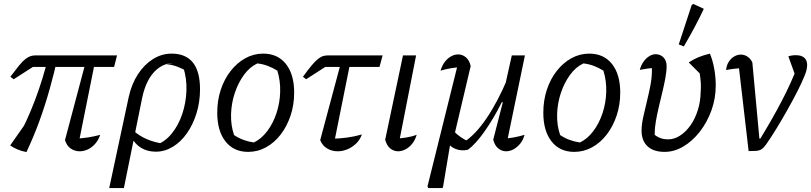

<svg xmlns="http://www.w3.org/2000/svg" viewBox="-20 -767 4144 981"><path d="M115 10Q90 5 69.5 -3.5Q49 -12 32 -24L144 -184L63 -48Q117 -145 158.5 -254.5Q200 -364 229 -484H277Q258 -399 234.5 -314.5Q211 -230 181.5 -149Q152 -68 115 10ZM381 -31 368 -59Q399 -60 430.5 -65Q462 -70 492 -78Q483 -51 466 -32Q449 -13 428.5 -3.5Q408 6 387 6Q362 6 341.5 -8Q321 -22 312 -51L427 -484H472ZM50 -362 33 -375Q60 -411 78 -433Q96 -455 110.5 -466Q125 -477 137 -480.5Q149 -484 162 -484H578L563 -425H148Z M538 194 638 -273Q653 -339 685 -388Q717 -437 761.5 -465Q806 -493 857 -493Q929 -493 965.5 -447.5Q1002 -402 1002 -311Q1002 -246 984 -188Q966 -130 935 -86Q904 -42 863 -17Q822 8 776 8Q734 8 702 -11Q670 -30 653 -64L661 -100Q721 -46 815 -33L782 -28Q826 -45 859 -86.5Q892 -128 911 -184Q930 -240 932.5 -302Q935 -364 917 -422L939 -401Q913 -416 887 -426Q861 -436 830 -439L865 -446Q806 -442 765.5 -397Q725 -352 707 -270L613 194Z M1248 9Q1174 9 1132 -44.5Q1090 -98 1090 -191Q1090 -254 1108 -308.5Q1126 -363 1158.5 -404.5Q1191 -446 1233.5 -469.5Q1276 -493 1325 -493Q1399 -493 1441 -440Q1483 -387 1483 -294Q1483 -231 1464.5 -176Q1446 -121 1414 -79.5Q1382 -38 1339.5 -14.5Q1297 9 1248 9ZM1277 -39Q1315 -57 1345 -96.5Q1375 -136 1392.5 -188.5Q1410 -241 1411.5 -298Q1413 -355 1397 -406Q1373 -421 1347.5 -430.5Q1322 -440 1295 -443Q1256 -425 1226.5 -384.5Q1197 -344 1179.5 -291.5Q1162 -239 1160.5 -182.5Q1159 -126 1176 -77Q1198 -62 1223.5 -52.5Q1249 -43 1277 -39Z M1686 -31 1674 -58Q1714 -59 1752.5 -64Q1791 -69 1829 -80Q1819 -52 1799 -33Q1779 -14 1754.5 -4Q1730 6 1705 6Q1676 6 1651.5 -8.5Q1627 -23 1616 -51L1732 -484H1777ZM1544 -362 1528 -375Q1554 -411 1572.5 -433Q1591 -455 1605 -466Q1619 -477 1631 -480.5Q1643 -484 1656 -484H1935L1919 -425H1642Z M2016 -25 2000 -59Q2029 -60 2056.5 -64.5Q2084 -69 2109 -78Q2101 -51 2086 -32.5Q2071 -14 2052 -4Q2033 6 2014 6Q1992 6 1974 -8.5Q1956 -23 1948 -53L2039 -484H2106Z M2294 -101Q2313 -81 2334 -66.5Q2355 -52 2373 -45L2353 -43Q2409 -79 2465.5 -162Q2522 -245 2573 -365L2586 -334Q2565 -287 2543 -243Q2521 -199 2498.5 -161.5Q2476 -124 2454 -93Q2432 -62 2411 -39Q2390 -16 2371 -2Q2337 6 2306.5 -6.5Q2276 -19 2262 -47ZM2500 -53 2549 -244 2542 -246 2595 -484H2662L2567 -25L2552 -59Q2579 -60 2606 -65Q2633 -70 2660 -78Q2653 -51 2637.5 -32.5Q2622 -14 2603.5 -4Q2585 6 2566 6Q2544 6 2526 -8.5Q2508 -23 2500 -53ZM2241 194H2169L2164 186L2324 -458L2356 -426Q2319 -424 2288 -419Q2257 -414 2231 -406Q2239 -434 2253.5 -452Q2268 -470 2285.5 -479.5Q2303 -489 2321 -489Q2342 -489 2359.5 -475Q2377 -461 2385 -430L2296 -53H2284L2244 186Z M2914 9Q2840 9 2798 -44.5Q2756 -98 2756 -191Q2756 -254 2774 -308.5Q2792 -363 2824.5 -404.5Q2857 -446 2899.5 -469.5Q2942 -493 2991 -493Q3065 -493 3107 -440Q3149 -387 3149 -294Q3149 -231 3130.5 -176Q3112 -121 3080 -79.5Q3048 -38 3005.5 -14.5Q2963 9 2914 9ZM2943 -39Q2981 -57 3011 -96.5Q3041 -136 3058.5 -188.5Q3076 -241 3077.5 -298Q3079 -355 3063 -406Q3039 -421 3013.5 -430.5Q2988 -440 2961 -443Q2922 -425 2892.5 -384.5Q2863 -344 2845.5 -291.5Q2828 -239 2826.5 -182.5Q2825 -126 2842 -77Q2864 -62 2889.5 -52.5Q2915 -43 2943 -39Z M3376 9Q3319 9 3288.5 -19.5Q3258 -48 3258 -100Q3258 -129 3266 -166.5Q3274 -204 3284.5 -246Q3295 -288 3303 -329.5Q3311 -371 3311 -408Q3311 -415 3310 -424Q3309 -433 3308 -441L3343 -421Q3330 -421 3317 -420Q3304 -419 3287.5 -416.5Q3271 -414 3249 -410Q3255 -433 3267.5 -451Q3280 -469 3296.5 -479.5Q3313 -490 3330 -490Q3354 -490 3370 -473.5Q3386 -457 3386 -430Q3386 -402 3379.5 -367.5Q3373 -333 3364 -295.5Q3355 -258 3346 -220Q3337 -182 3331 -147Q3325 -112 3325 -83Q3325 -75 3325.5 -69.5Q3326 -64 3327 -61L3314 -87Q3333 -70 3351.5 -62.5Q3370 -55 3394 -55Q3425 -55 3454.5 -74Q3484 -93 3507.5 -126Q3531 -159 3545 -203Q3559 -247 3560 -297Q3562 -323 3560.5 -345.5Q3559 -368 3555 -392L3499 -448Q3523 -464 3548.5 -474.5Q3574 -485 3607 -493Q3621 -461 3629 -417.5Q3637 -374 3637 -331Q3637 -264 3615 -203Q3593 -142 3555.5 -94Q3518 -46 3471.5 -18.5Q3425 9 3376 9ZM3474 -530 3448 -540 3514 -741 3522 -747 3576 -722Q3555 -677 3529.5 -629Q3504 -581 3474 -530Z M3865 -59Q3929 -164 3976 -254.5Q4023 -345 4052 -422L4050 -363L4008 -479Q4025 -485 4046 -485Q4075 -485 4089.5 -472Q4104 -459 4104 -435Q4104 -410 4090 -378Q4076 -343 4053.5 -299Q4031 -255 4004 -207Q3977 -159 3949 -113Q3921 -67 3895 -30Q3886 -18 3879 -11Q3872 -4 3863.5 -0.5Q3855 3 3841 4Q3827 5 3805 5L3751 -460L3778 -419Q3752 -418 3730 -415.5Q3708 -413 3690 -409Q3692 -433 3703 -450.5Q3714 -468 3730.5 -478Q3747 -488 3765 -488Q3784 -488 3799.5 -477.5Q3815 -467 3824 -448L3860 -59Z"/></svg>

Font: Piazzolla 24pt
Style: Italic
Weight: 400
Italic angle: -11.3°
Designer: Juan Pablo del Peral
Foundry: Huerta Tipografica
Version: Version 2.005